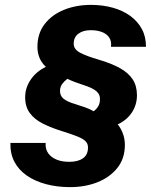

<svg xmlns="http://www.w3.org/2000/svg" viewBox="-20 -757 618 787"><path d="M267 10Q214.4 10 169.1 -2Q123.7 -14 90.1 -37.2Q56.6 -60.4 39 -94.1Q21.4 -127.7 22.7 -171H167Q165.4 -145.9 177.6 -128.8Q189.9 -111.7 212 -102.7Q234.1 -93.7 264 -93.7Q299.7 -93.7 320.2 -108.2Q340.7 -122.7 340.7 -152.7Q340.7 -167.6 331 -177.7Q321.3 -187.9 298.6 -197.1Q275.9 -206.4 235.9 -218.9Q190.4 -233 156.1 -250.2Q121.7 -267.4 102.4 -293.4Q83.1 -319.3 83.1 -358.4Q83.1 -396.7 105.7 -430.3Q128.3 -463.9 168 -482.9Q149.7 -500.3 141.6 -520.9Q133.4 -541.4 133.4 -564.6Q133.4 -620 163.2 -658.5Q193 -697 242.9 -717Q292.7 -737 352.7 -737Q401.1 -737 442.8 -725.3Q484.4 -713.6 514.7 -691.3Q545 -669 561.8 -637.4Q578.6 -605.9 578.3 -565.1H434.9Q437.9 -588.9 427 -604.1Q416.1 -619.3 396.4 -626.3Q376.7 -633.3 351.9 -633.3Q320.6 -633.3 301.4 -618.9Q282.1 -604.6 282.1 -577.6Q282.1 -554.7 308.8 -540.7Q335.4 -526.7 385.7 -512.1Q436.9 -497.1 471.4 -477.9Q506 -458.7 523.7 -431.9Q541.4 -405 541.4 -366.6Q541.4 -328.1 521.1 -296.7Q500.9 -265.3 462.6 -247.1Q476.6 -229.9 484.2 -208.1Q491.9 -186.4 491.9 -163.4Q491.9 -107.9 461.6 -69.4Q431.4 -30.9 380.5 -10.4Q329.6 10 267 10ZM364.3 -300.9Q375.6 -309.9 382.2 -320.7Q388.9 -331.6 389.6 -345.9Q391.7 -368.7 375.4 -382.9Q359.1 -397.1 320.9 -408.9Q303.4 -414.7 286.9 -420.8Q270.4 -426.9 256.3 -434Q243.4 -424.3 235.1 -413Q226.9 -401.7 226.1 -387.3Q224.7 -365.9 239.8 -352.9Q254.9 -340 290.7 -329.6Q306.9 -324.7 327.1 -317.6Q347.3 -310.6 364.3 -300.9Z"/></svg>

Font: Mona Sans
Style: Italic
Weight: 200
Italic angle: -11.6951°
Designer: Deni Anggara
Foundry: GitHub
Version: Version 2.000